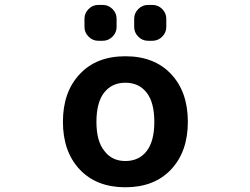

<svg xmlns="http://www.w3.org/2000/svg" viewBox="-20 -791 1040 800"><path d="M415 -162.1Q446.3 -120.1 502.4 -120.1Q558.6 -120.1 590.8 -161.1Q623 -202.1 623 -283.2Q623 -364.3 590.8 -405.3Q558.6 -446.3 502.4 -446.3Q446.3 -446.3 414.1 -405.3Q381.8 -364.3 381.8 -283.2Q381.8 -202.1 415 -162.1ZM312.5 -482.4Q381.8 -556.6 502.4 -556.6Q623 -556.6 692.9 -482.4Q762.7 -408.2 762.7 -283.7Q762.7 -159.2 692.9 -85Q623 -10.7 502.4 -10.7Q381.8 -10.7 312 -85Q242.2 -159.2 242.2 -283.7Q242.2 -408.2 312.5 -482.4ZM389.6 -621.1Q366.2 -621.1 349.1 -638.2Q332 -655.3 332 -678.7V-712.9Q332 -736.3 349.1 -753.4Q366.2 -770.5 389.6 -770.5H408.2Q431.6 -770.5 448.7 -753.4Q465.8 -736.3 465.8 -712.9V-678.7Q465.8 -655.3 448.7 -638.2Q431.6 -621.1 408.2 -621.1ZM596.7 -621.1Q573.2 -621.1 556.2 -638.2Q539.1 -655.3 539.1 -678.7V-712.9Q539.1 -736.3 556.2 -753.4Q573.2 -770.5 596.7 -770.5H615.2Q638.7 -770.5 655.8 -753.4Q672.9 -736.3 672.9 -712.9V-678.7Q672.9 -655.3 655.8 -638.2Q638.7 -621.1 615.2 -621.1Z"/></svg>

Font: Gen Jyuu Gothic Monospace Bold
Style: Bold
Weight: 700
Designer: [Source Han Sans]
Ryoko NISHIZUKA  (kana & ideographs); Paul D. Hunt (Latin, Greek & Cyrillic); Wenlong ZHANG  (bopomofo
Version: Version 1.002.20150607